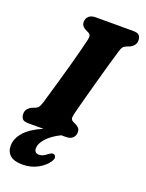

<svg xmlns="http://www.w3.org/2000/svg" viewBox="-170 -781 831 1096"><g transform="rotate(20 245.0 -233.5)"><path d="M286.5 -133.5Q282.5 -115 286.5 -107Q290.5 -99 300.5 -94.5L316.5 -87Q330 -80 336.8 -71.2Q343.5 -62.5 343.5 -48.5Q343.5 -26.5 329.2 -13.2Q315 0 290 0H260Q205 27.5 177.2 59.5Q149.5 91.5 149.5 117.5Q149.5 148 178.5 148Q201.5 148 225 128Q235 120.5 242.5 116.8Q250 113 258.5 116Q267 118.5 269.8 130Q272.5 141.5 259 160.5Q239 190 198.8 211.5Q158.5 233 108.5 233Q57.5 233 33.5 212Q9.5 191 9.5 154.5Q9.5 111 44 71.2Q78.5 31.5 152.5 0H60Q32.5 0 23.5 -11.8Q14.5 -23.5 14.5 -41.5Q14.5 -59.5 24.5 -71.5Q34.5 -83.5 48 -89.5L67 -97Q79.5 -101.5 86 -110Q92.5 -118.5 99 -138.5Q107 -166 119.5 -208.5Q132 -251 146.2 -300.8Q160.5 -350.5 174.2 -400.8Q188 -451 199.2 -494.5Q210.5 -538 217 -566.5Q220 -581.5 217.5 -590.5Q215 -599.5 203 -605L186.5 -613Q159.5 -627 159.5 -651.5Q159.5 -673.5 173.8 -686.8Q188 -700 215 -700H444Q471 -700 480.2 -688.5Q489.5 -677 489.5 -659Q489.5 -641 479.2 -628.8Q469 -616.5 455 -610.5L436 -603Q422.5 -597.5 416.8 -590.2Q411 -583 405 -563.5Q395.5 -532.5 381.2 -482.5Q367 -432.5 351.2 -375.5Q335.5 -318.5 321.2 -266.2Q307 -214 297.5 -177.8Q288 -141.5 286.5 -133.5Z"/></g></svg>

Font: Fraunces 9pt SuperSoft
Style: Bold Italic
Weight: 700
Italic angle: -16°
Version: Version 1.000;[b76b70a41]